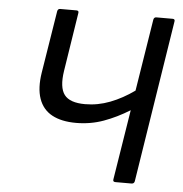

<svg xmlns="http://www.w3.org/2000/svg" viewBox="-49 -702 716 750"><g transform="rotate(5 309.0 -327.5)"><path d="M598 -655Q608 -655 606 -645L506 -10Q504 0 494 0H431Q420 0 422 -10L466 -285Q416 -254 365 -235.5Q314 -217 257 -217Q200 -217 163 -237Q126 -257 111.5 -298.5Q97 -340 107 -402L146 -645Q148 -655 157 -655H221Q226 -655 228 -652.5Q230 -650 229 -645L193 -415Q183 -350 204.5 -321.5Q226 -293 286 -293Q336 -293 384 -311.5Q432 -330 478 -363L523 -645Q525 -655 534 -655Z"/></g></svg>

Font: Sofia Sans Hairline
Style: Italic
Weight: 1
Italic angle: -9°
Designer: Botio Nikoltchev, Ani Petrova
Foundry: lettersoup
Version: Version 4.102